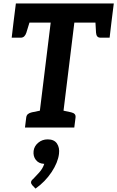

<svg xmlns="http://www.w3.org/2000/svg" viewBox="-20 -744 684 1120"><path d="M200.5 0 275.7 -612.2H58.6L72.6 -723.8H643.8L629.8 -612.2H413.7L338.5 0ZM125.7 0 132.9 -58.1Q134.5 -71.6 143 -78.6Q151.5 -85.6 165.7 -88.8L224.5 -100.8L224.8 0ZM314.2 0 339.3 -100.8 395.2 -88.8Q408.8 -85.6 415.5 -78.6Q422.2 -71.6 420.6 -58.1L413.3 0ZM535.5 -635.5 629.8 -612.2 619.4 -524.1H567.7Q553.6 -524.1 547.5 -531.6Q541.3 -539 540.2 -553.2ZM159 -635.5 133.7 -553.2Q129 -539 121 -531.6Q113 -524.1 99.9 -524.1H48.2L58.6 -612.2ZM187.2 356.1 167.9 335.9Q164.3 331.2 162.5 327.2Q160.6 323.1 161.2 317.4Q162.7 308 173.6 299.8Q186.6 287 208.4 262.6Q230.2 238.3 238.2 211.5Q237.7 211.5 236.6 211.5Q235.4 211.5 234.6 211.5Q205.5 209.8 189 188.6Q172.5 167.4 176 136.4Q179.6 108.3 202.9 88.7Q226.2 69 258 69Q296 69 312.3 93.3Q328.7 117.6 324.1 153.7Q317.9 204.3 280.6 260.4Q243.3 316.5 187.2 356.1Z"/></svg>

Font: Aleo
Style: Italic
Weight: 400
Italic angle: -7°
Designer: Alessio Laiso
Foundry: Alessio Laiso
Version: Version 2.001;gftools[0.9.29]